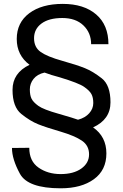

<svg xmlns="http://www.w3.org/2000/svg" viewBox="-20 -741 640 1002"><path d="M286.6 -147Q366.7 -124 387.2 -116.2Q424.3 -126 445.6 -149.9Q466.8 -173.8 466.8 -203.1Q466.8 -232.4 457 -250.2Q447.3 -268.1 418.9 -287.8Q390.6 -307.6 292 -337.4Q245.1 -349.6 212.4 -362.3Q174.3 -353.5 155 -329.1Q135.7 -304.7 135.7 -274.4Q135.7 -244.1 144.5 -226.1Q153.3 -208 179.9 -188.7Q206.5 -169.4 286.6 -147ZM134.3 -402.8Q67.4 -452.6 67.4 -537.6Q67.4 -623 132.6 -671.9Q197.8 -720.7 307.6 -720.7Q417.5 -720.7 481.7 -665.8Q545.9 -610.8 545.9 -510.3H455.6Q455.6 -569.8 415.3 -608.4Q375 -647 305.2 -647Q235.4 -647 196.5 -618.2Q157.7 -589.4 157.7 -541.5Q157.7 -494.1 192.4 -469.7Q227.1 -445.3 304.2 -423.8Q380.9 -402.3 423.1 -385.3Q465.3 -368.2 511 -332.3Q556.6 -296.4 556.6 -207Q556.6 -117.7 465.8 -76.2Q535.2 -27.8 535.2 59.6Q535.2 147 470 194.3Q404.8 241.7 296.9 241.7Q125.5 241.7 84 165.8Q42.5 89.8 42.5 31.2L132.8 30.3Q132.8 100.1 181.2 133.8Q229.5 167.5 296.4 167.5Q363.8 167.5 404.3 138.7Q444.8 109.9 444.8 64.5Q444.8 18.6 407.5 -6.8Q370.1 -32.2 295.9 -54.2Q221.7 -75.7 179.4 -92.5Q137.2 -109.4 91.3 -146.2Q45.4 -183.1 45.4 -272Q45.4 -360.4 134.3 -402.8Z"/></svg>

Font: RobotoMono-Regular
Style: Regular
Weight: 400
Designer: Google
Version: Version 2.000985; 2015; ttfautohint (v1.3)